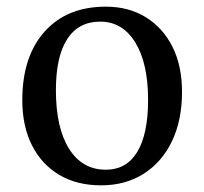

<svg xmlns="http://www.w3.org/2000/svg" viewBox="-20 -543 614 577"><path d="M284 14Q211 14 158 -17.5Q105 -49 76 -106.5Q47 -164 47 -242Q47 -373 114 -448Q181 -523 298 -523Q367 -523 418.5 -491Q470 -459 498.5 -402Q527 -345 527 -267Q527 -182 497 -119Q467 -56 412 -21Q357 14 284 14ZM298 -33Q360 -33 392.5 -86.5Q425 -140 425 -243Q425 -353 386.5 -415.5Q348 -478 281 -478Q216 -478 182 -425.5Q148 -373 148 -272Q148 -159 187.5 -96Q227 -33 298 -33Z"/></svg>

Font: Literata 36pt
Style: Regular
Weight: 400
Designer: Latin by Veronika Burian and Jose Scaglione. Greek by Irene Vlachou. Cyrillic by Vera Evstafieva.
Foundry: TypeTogether
Version: Version 3.002